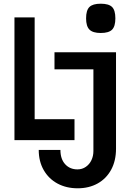

<svg xmlns="http://www.w3.org/2000/svg" viewBox="-20 -819 646 1036"><path d="M58 -725H167V-176H382V-63H58ZM398 95Q423.5 95 443.2 81.2Q463 67.5 473.5 45Q484 22.5 484 -4V-445H274V-537H606V-17Q606 48.5 579.8 96.8Q553.5 145 506.8 171Q460 197 399 197Q338 197 290.5 171.5Q243 146 216 99Q189 52 189 -10H306Q306 39 331.5 67Q357 95 398 95ZM444.5 -720Q444.5 -763.5 462.5 -781.2Q480.5 -799 523.5 -799Q567 -799 584.8 -781.2Q602.5 -763.5 602.5 -720Q602.5 -677 584.8 -659Q567 -641 523.5 -641Q481 -641 462.8 -659.2Q444.5 -677.5 444.5 -720Z"/></svg>

Font: JuliaMono
Style: Bold
Weight: 700
Monospace: yes
Designer: cormullion
Foundry: corm
Version: Version 0.055; ttfautohint (v1.8.4)